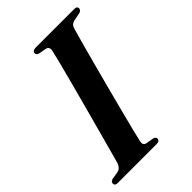

<svg xmlns="http://www.w3.org/2000/svg" viewBox="-211 -787 874 874"><g transform="rotate(-45 226.0 -350.0)"><path d="M222.5 -63.5Q216.5 -39.5 237 -35.5L273 -29.5Q287 -25.5 287 -15.5Q287 0 265.5 0H16.5Q-2 0 -2 -13.5Q-2.5 -26 14 -30L50.5 -36Q70.5 -40 79.5 -66.5Q85.5 -88 97.5 -132Q109.5 -176 125 -233Q140.5 -290 157 -351.5Q173.5 -413 188.8 -470Q204 -527 215.2 -571Q226.5 -615 231 -636.5Q235.5 -659 216 -663.5L180 -670Q166 -674 166 -684.5Q166 -700 189 -700H436.5Q454 -700 454 -687Q454 -674.5 437.5 -670L399 -662.5Q388.5 -660 382.8 -654.5Q377 -649 372.5 -635Q366 -613 353.5 -567.2Q341 -521.5 325.2 -462.8Q309.5 -404 293 -341.2Q276.5 -278.5 261.8 -221.5Q247 -164.5 236.5 -122.5Q226 -80.5 222.5 -63.5Z"/></g></svg>

Font: Fraunces 72pt SemiBold
Style: Italic
Weight: 600
Italic angle: -16°
Version: Version 1.000;[b76b70a41]